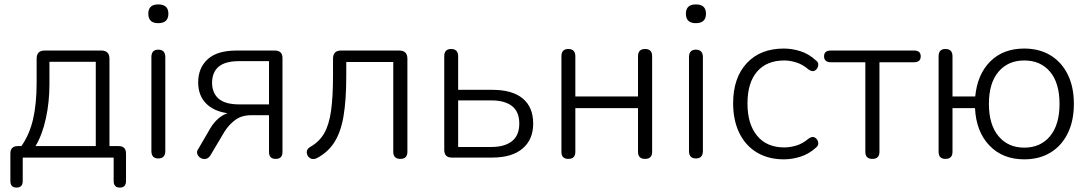

<svg xmlns="http://www.w3.org/2000/svg" viewBox="-20 -714 4939 870"><path d="M141 -52H414V-434H204V-332Q204 -252 188 -178Q172 -104 141 -52ZM55 136Q27 136 27 106V-18Q27 -52 60 -52H77Q114 -105 130 -174.5Q146 -244 146 -340V-448Q146 -485 182 -485H439Q476 -485 476 -448V-52H518Q551 -52 551 -18V106Q551 136 523 136Q495 136 495 106V0H83V106Q83 136 55 136Z M697 4Q666 4 666 -30V-455Q666 -489 697 -489Q729 -489 729 -455V-30Q729 4 697 4ZM697 -609Q652 -609 652 -652Q652 -694 697 -694Q743 -694 743 -652Q743 -609 697 -609Z M1064 -241H1199V-437H1064Q1000 -437 970.5 -411.5Q941 -386 941 -339Q941 -293 970.5 -267Q1000 -241 1064 -241ZM1229 6Q1199 6 1199 -25V-192H1119Q1075 -192 1046 -170.5Q1017 -149 997 -117L934 -11Q925 4 912 6Q899 8 888.5 1.5Q878 -5 874 -16.5Q870 -28 879 -40L935 -136Q949 -159 969 -176.5Q989 -194 1011 -201Q948 -210 913 -246Q878 -282 878 -341Q878 -406 921 -445.5Q964 -485 1052 -485H1225Q1260 -485 1260 -451V-25Q1260 6 1229 6Z M1794 6Q1762 6 1762 -26V-433H1549V-369Q1549 -260 1536.5 -187Q1524 -114 1494.5 -68.5Q1465 -23 1415 3Q1397 11 1384 2Q1371 -7 1370 -23Q1369 -39 1387 -49Q1427 -72 1449 -110Q1471 -148 1480 -211.5Q1489 -275 1489 -371V-448Q1489 -485 1525 -485H1789Q1826 -485 1826 -448V-26Q1826 6 1794 6Z M2027 0Q1993 0 1993 -35V-459Q1993 -492 2024 -492Q2056 -492 2056 -459V-307H2210Q2302 -307 2349 -267.5Q2396 -228 2396 -154Q2396 -82 2348 -41Q2300 0 2210 0ZM2056 -48H2207Q2266 -48 2299.5 -74Q2333 -100 2333 -154Q2333 -208 2300 -233.5Q2267 -259 2207 -259H2056Z M2555 6Q2524 6 2524 -26V-459Q2524 -492 2555 -492Q2587 -492 2587 -459V-277H2871V-459Q2871 -492 2903 -492Q2935 -492 2935 -459V-26Q2935 6 2903 6Q2871 6 2871 -26V-224H2587V-26Q2587 6 2555 6Z M3133 4Q3102 4 3102 -30V-455Q3102 -489 3133 -489Q3165 -489 3165 -455V-30Q3165 4 3133 4ZM3133 -609Q3088 -609 3088 -652Q3088 -694 3133 -694Q3179 -694 3179 -652Q3179 -609 3133 -609Z M3532 8Q3461 8 3409 -23.5Q3357 -55 3329.5 -112.5Q3302 -170 3302 -246Q3302 -361 3363.5 -427.5Q3425 -494 3532 -494Q3569 -494 3607 -482Q3645 -470 3676 -441Q3690 -432 3687.5 -417Q3685 -402 3673 -394.5Q3661 -387 3644 -399Q3617 -422 3588.5 -431Q3560 -440 3534 -440Q3454 -440 3410.5 -389.5Q3367 -339 3367 -245Q3367 -152 3410.5 -99Q3454 -46 3534 -46Q3560 -46 3588.5 -54.5Q3617 -63 3644 -86Q3661 -98 3673 -90.5Q3685 -83 3687.5 -68.5Q3690 -54 3676 -44Q3645 -16 3607 -4Q3569 8 3532 8Z M3933 6Q3901 6 3901 -26V-432H3745Q3714 -432 3714 -459Q3714 -485 3745 -485H4122Q4152 -485 4152 -459Q4152 -432 4122 -432H3965V-26Q3965 6 3933 6Z M4621 8Q4523 8 4463 -55Q4403 -118 4398 -224H4296V-26Q4296 6 4264 6Q4233 6 4233 -26V-459Q4233 -492 4264 -492Q4296 -492 4296 -459V-277H4399Q4409 -378 4467.5 -436Q4526 -494 4621 -494Q4690 -494 4740.5 -463Q4791 -432 4818.5 -376Q4846 -320 4846 -243Q4846 -167 4818.5 -110.5Q4791 -54 4740.5 -23Q4690 8 4621 8ZM4621 -45Q4695 -45 4738 -97Q4781 -149 4781 -243Q4781 -338 4738 -389Q4695 -440 4621 -440Q4548 -440 4504.5 -389Q4461 -338 4461 -243Q4461 -149 4504.5 -97Q4548 -45 4621 -45Z"/></svg>

Font: Chiron GoRound TC L
Style: Regular
Weight: 300
Designer: Ryoko NISHIZUKA 西塚涼子 (kana, bopomofo & ideographs); Paul D. Hunt (Latin, Greek & Cyrillic); Sandoll Communications 산돌커뮤니
Foundry: Adobe
Version: Version 1.000;hotconv 1.1.1;makeotfexe 2.6.0